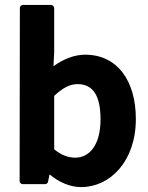

<svg xmlns="http://www.w3.org/2000/svg" viewBox="-20 -739 604 783"><path d="M60 0C60 5 65 12 73 12H164C169 12 175 8 176 2L182 -28C221 5 267 24 311 24C428 24 534 -80 534 -254C534 -409 459 -516 327 -516C282 -516 237 -497 198 -469L201 -524V-706C201 -711 196 -719 188 -719H73C68 -719 61 -714 61 -706ZM201 -130V-348C236 -381 266 -396 296 -396C360 -396 390 -348 390 -252C390 -144 342 -96 287 -96C262 -96 233 -104 201 -130Z"/></svg>

Font: Falling Sky
Style: Bd
Weight: 700
Designer: Paul D. Hunt
Foundry: Adobe Systems Incorporated
Version: Version 1.02